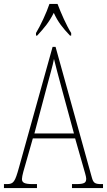

<svg xmlns="http://www.w3.org/2000/svg" viewBox="-22 -951 541 971"><path d="M160 -784V-771H166C202 -810 226 -838 250 -886C272 -838 295 -810 332 -771H338V-784C314 -822 286 -886 269 -931H228C213 -886 183 -822 160 -784ZM-2 0H165V-20H143C100 -20 89 -28 89 -46C89 -61 101 -101 109 -128L144 -251H358L398 -111C405 -86 414 -58 414 -48C414 -27 406 -20 362 -20H342V0H499V-20H492C458 -20 450 -25 442 -55L259 -714H244L74 -104C54 -32 47 -20 13 -20H-2ZM152 -276 214 -509C229 -567 245 -619 251 -653C259 -620 272 -570 293 -493L352 -276Z"/></svg>

Font: Noto Serif Sinhala ExtraCondensed Thin
Style: Regular
Weight: 100
Width: 2
Designer: Jelle Bosma - Monotype Design Team
Foundry: Monotype Imaging Inc.
Version: Version 2.007